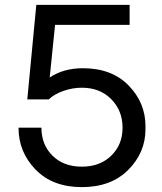

<svg xmlns="http://www.w3.org/2000/svg" viewBox="-20 -750 663 788"><path d="M56 -226H150Q150 -156 195.5 -111Q241 -66 316 -66Q390 -66 436.5 -111Q483 -156 483 -226Q483 -296 436.5 -343Q390 -390 316 -390Q278 -390 240.5 -377Q203 -364 180 -342H92L129 -730H512V-648H206L184 -432Q241 -470 320 -470Q439 -470 508 -399Q577 -328 577 -233V-219Q577 -124 506.5 -53Q436 18 316 18Q196 18 126 -54Q56 -126 56 -226Z"/></svg>

Font: Cazoo Sans
Style: Regular
Weight: 400
Designer: Jonathan Barnbrook, Julián Moncada
Foundry: Barnbrook Fonts
Version: Version 2.000;Glyphs 3.3 (3337)